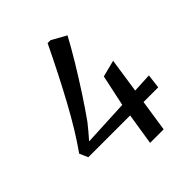

<svg xmlns="http://www.w3.org/2000/svg" viewBox="-205 -874 1002 1002"><g transform="rotate(-45 295.5 -373.0)"><path d="M322.5 0 350 -175H41.5L21 -222Q88.5 -316.5 161.8 -451Q235 -585.5 312.5 -746.5H334L414.5 -701.5Q384 -644.5 341.8 -574.5Q299.5 -504.5 254 -434.5Q208.5 -364.5 168 -308Q153.5 -289.5 136.8 -269.8Q120 -250 103 -230.5L360 -243L397 -416L489 -439.5L460.5 -248L567 -253.5L557.5 -175H449L422.5 0Z"/></g></svg>

Font: Merriweather
Style: Italic
Weight: 400
Italic angle: -7.8°
Designer: Eben Sorkin
Foundry: Eben Sorkin
Version: Version 2.100